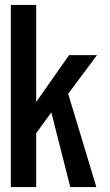

<svg xmlns="http://www.w3.org/2000/svg" viewBox="-20 -760 446 780"><path d="M374 -536 257 -379 371.5 0H265.5L188.5 -303.5L127 -218.5V0H24V-740H127V-345.5L260.5 -536Z"/></svg>

Font: Anybody Narrow Medium
Style: Regular
Weight: 500
Width: 3
Designer: Tyler Finck
Foundry: Etcetera Type Company
Version: Version 1.000; ttfautohint (v1.8)